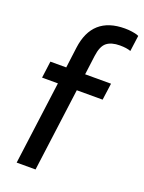

<svg xmlns="http://www.w3.org/2000/svg" viewBox="-152 -884 718 956"><g transform="rotate(20 207.0 -406.0)"><path d="M244.1 -630.9 231 -529.8H368.2L356 -440.9H219.2L161.1 0H61L119.1 -440.9H35.2L46.9 -529.8H130.9L145 -639.2Q167.5 -812 339.8 -812Q359.9 -812 377.2 -809.3Q394.5 -806.6 402.6 -804.2Q410.6 -801.8 414.1 -799.8L402.8 -715.8Q380.9 -724.1 345.2 -724.1Q300.3 -724.1 275.6 -704.6Q251 -685.1 244.1 -630.9Z"/></g></svg>

Font: Cooper Hewitt
Style: Medium Italic
Weight: 708
Designer: Village Type and Design LLC
Foundry: Cooper Hewitt Smithsonian Design Museum
Version: 1.000